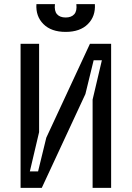

<svg xmlns="http://www.w3.org/2000/svg" viewBox="-20 -913 640 933"><path d="M170 -271 125 -80H165L205 -244L417 -700H520V0H430V-429L475 -620H435L395 -456L183 0H80V-700H170ZM299 -828Q327 -828 341 -844Q355 -860 351 -893H441Q445 -834 407 -796Q369 -758 299 -758Q229 -758 191 -796Q153 -834 157 -893H247Q243 -860 257 -844Q271 -828 299 -828Z"/></svg>

Font: Fliege Mono Thin
Style: Regular
Weight: 100
Version: Version 0.020;Glyphs 3.3 (3306)